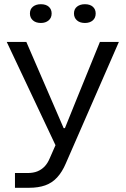

<svg xmlns="http://www.w3.org/2000/svg" viewBox="-20 -724 597 911"><path d="M51 167V97H109Q138 97 157.5 89Q177 81 191.5 66Q206 51 216 27L249 -48V-23L12 -525H105L221 -257L282 -116H288L345 -257L454 -525H544L292 52Q275 92 251 118Q227 144 194.5 155.5Q162 167 118 167ZM383 -615Q359 -615 345 -627.5Q331 -640 331 -660Q331 -681 345.5 -692.5Q360 -704 383 -704Q407 -704 420.5 -692Q434 -680 434 -660Q434 -639 420 -627Q406 -615 383 -615ZM174 -615Q150 -615 136 -627.5Q122 -640 122 -660Q122 -681 136.5 -692.5Q151 -704 174 -704Q198 -704 211.5 -692Q225 -680 225 -660Q225 -639 210.5 -627Q196 -615 174 -615Z"/></svg>

Font: Mona Sans SemiExpanded
Style: Regular
Weight: 400
Width: 6
Designer: Deni Anggara
Foundry: GitHub
Version: Version 2.000